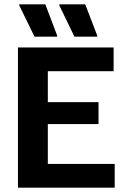

<svg xmlns="http://www.w3.org/2000/svg" viewBox="-20 -870 590 890"><path d="M325 -700H430.8V-705L375 -850H255V-845ZM140 -700H244.2L245 -705L190 -850H69.2V-845ZM63.3 0H511.7V-110H201.7V-295H436.7V-396.7H201.7V-540H506.7V-650H63.3Z"/></svg>

Font: Familjen Grotesk GF
Style: Bold
Weight: 700
Designer: Anders Wikstroem, Jonas Baeckman, Matilda Gysing, Kristian Moeller
Foundry: Familjen STHLM AB
Version: Version 2.000; Beta; Release 4; Build 6